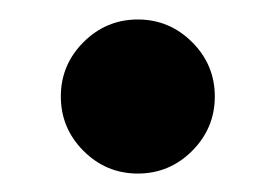

<svg xmlns="http://www.w3.org/2000/svg" viewBox="-20 -173 290 202"><path d="M125 9.6Q91.7 9.6 67.8 -14.3Q44 -38.2 44 -71.5Q44 -104.8 67.8 -128.6Q91.7 -152.5 125 -152.5Q158.3 -152.5 182.2 -128.6Q206 -104.8 206 -71.5Q206 -38.2 182.2 -14.3Q158.3 9.6 125 9.6Z"/></svg>

Font: Red Hat Display VF
Style: Regular
Weight: 300
Designer: Pentagram, MCKL
Foundry: Pentagram, MCKL
Version: Version 1.023